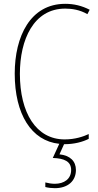

<svg xmlns="http://www.w3.org/2000/svg" viewBox="-20 -744 515 1004"><path d="M377 145C377 99 347 69 291 63L315 10C316 10 317 10 318 10C368 10 413 -2 444 -18V-43C416 -30 373 -15 318 -15C169 -15 84 -154 84 -358C84 -537 156 -699 321 -699C356 -699 397 -693 437 -670L449 -693C408 -714 367 -724 321 -724C139 -724 57 -554 57 -359C57 -147 144 -7 290 8L256 82C316 84 352 100 352 145C352 192 315 217 267 217C250 217 232 214 217 210V234C232 238 251 240 267 240C334 240 377 203 377 145Z"/></svg>

Font: Noto Sans Gujarati Condensed Thin
Style: Regular
Weight: 100
Width: 3
Designer: Jelle Bosma - Monotype Design Team, Universal Thirst
Foundry: Monotype Imaging Inc.
Version: Version 2.106